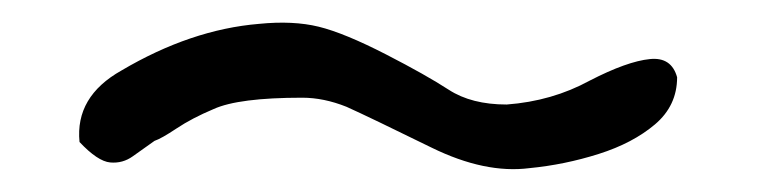

<svg xmlns="http://www.w3.org/2000/svg" viewBox="-20 -405 666 169"><path d="M208 -384Q238 -387 260.5 -381.5Q283 -376 320 -357Q355 -339 375 -326Q395 -313 426 -313Q466 -316 499 -334Q532 -351 552 -353Q571 -355 576 -337Q576 -312 556.5 -295.5Q537 -279 507 -269.5Q477 -260 446 -257Q407 -252 360 -275Q305 -302 285 -311Q265 -319 246 -319Q190 -319 168 -309Q149 -301 135.5 -292Q122 -283 116 -281Q106 -274 97 -267.5Q88 -261 77 -262Q66 -263 50 -280Q46 -320 87 -343Q148 -379 208 -384Z"/></svg>

Font: Mynerve
Style: Regular
Weight: 400
Designer: Carolina Short
Foundry: Carolina Short
Version: Version 1.000; ttfautohint (v1.8.4.7-5d5b)